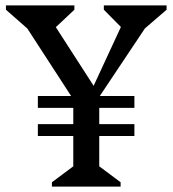

<svg xmlns="http://www.w3.org/2000/svg" viewBox="-20 -690 638 710"><path d="M280 -278 34 -657 101 -567 2 -654V-670H255V-654L154 -559L143 -657L328 -370H325L458 -657L468 -549L364 -654V-670H596V-654L487 -560L564 -657L311 -278ZM172 0V-16L251 -75V-355H347V-75L426 -16V0ZM120 -291V-335H477V-291ZM120 -187V-231H477V-187Z"/></svg>

Font: Platypi Light Light
Style: Regular
Weight: 300
Version: Version 1.200